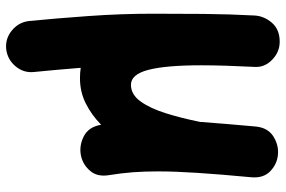

<svg xmlns="http://www.w3.org/2000/svg" viewBox="-174 -439 936 629"><g transform="rotate(90 294.5 -124.0)"><path d="M560.1 -477.5Q550.3 -373 545.7 -300.5Q541 -228 541 -173.3Q541 -127.4 543.9 -89.6Q546.9 -51.8 553.2 -13.2Q559.6 24.9 540 48.3Q520.5 71.8 492.2 78.6Q459.5 86.4 427.2 70.6Q395 54.7 388.2 13.2Q356.4 44.4 318.4 63.5Q280.3 82.5 235.8 82.5Q218.3 82.5 201.7 80.1Q204.6 120.1 208.3 158.7Q211.9 197.3 215.3 232.4Q219.2 266.6 196.8 293.5Q174.3 320.3 140.1 324.2Q106 327.6 79.1 305.4Q52.2 283.2 48.3 249Q39.6 160.2 32 54Q24.4 -52.2 24.4 -156.7Q24.4 -236.3 25.1 -321.8Q25.9 -407.2 30.3 -489.7Q32.2 -521 54.2 -546.4Q76.2 -571.8 116.2 -571.8Q149.9 -571.8 175.3 -547.1Q200.7 -522.5 198.7 -490.2Q196.3 -439.9 194.8 -396Q193.4 -352.1 193.4 -314.5Q193.4 -199.2 208.3 -141.8Q223.1 -84.5 257.3 -84.5Q289.1 -84.5 311.8 -116Q334.5 -147.5 350.6 -199Q366.7 -250.5 378.9 -311V-312Q381.8 -351.1 385.5 -396Q389.2 -440.9 394 -493.2Q397.9 -533.2 426.8 -551.3Q455.6 -569.3 487.3 -565.9Q517.6 -563 540.8 -540.5Q564 -518.1 560.1 -477.5Z"/></g></svg>

Font: Mikhak-DS2-FD Black
Style: Regular
Weight: 900
Designer: Amin Abedi
Version: Version 3.2